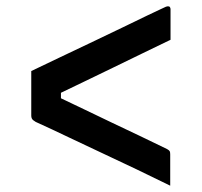

<svg xmlns="http://www.w3.org/2000/svg" viewBox="-20 -601 640 608"><path d="M79 -376Q121 -396 171 -420Q221 -444 272 -468Q323 -492 368 -514Q413 -536 445.5 -551.5Q478 -567 491 -573Q501 -578 505 -579.5Q509 -581 512 -581Q514 -581 515.5 -580.5Q517 -580 518 -578.5Q519 -577 519.5 -575.5Q520 -574 520 -572Q520 -548 520 -524Q520 -500 520 -475Q474 -453 429 -431Q384 -409 338.5 -387Q293 -365 247.5 -343Q202 -321 156 -299L173 -330V-271L160 -296Q203 -276 247 -254.5Q291 -233 334.5 -212.5Q378 -192 422 -171Q466 -150 509 -129Q516 -125 517.5 -122Q519 -119 519 -112Q519 -88 519 -63Q519 -38 519 -13Q466 -39 413 -64.5Q360 -90 306 -115Q252 -140 199 -165.5Q146 -191 93 -215Q88 -218 85 -220.5Q82 -223 80.5 -226.5Q79 -230 79 -235Q79 -270 79 -305.5Q79 -341 79 -376Z"/></svg>

Font: Recursive Monospace Medium
Style: Regular
Weight: 500
Version: Version 1.047